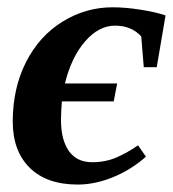

<svg xmlns="http://www.w3.org/2000/svg" viewBox="-20 -491 469 521"><path d="M190.9 9.8Q106.9 9.8 60.8 -35.6Q14.6 -81.1 14.6 -161.1Q14.6 -251.5 50.5 -322.3Q86.4 -393.1 149.4 -432.1Q212.4 -471.2 285.6 -471.2Q320.8 -471.2 362.1 -464.6Q403.3 -458 429.2 -449.2L405.3 -308.6H370.1L363.3 -392.1Q336.9 -421.4 292 -421.4Q248 -421.4 210.9 -378.7Q173.8 -335.9 156.2 -264.6H297.9L288.6 -215.8H147.9Q145.5 -185.5 145.5 -166Q145.5 -111.3 167 -81.1Q188.5 -50.8 230 -50.8Q266.6 -50.8 296.6 -64Q326.7 -77.1 354.5 -96.7L376 -65.9Q335.9 -30.3 286.9 -10.3Q237.8 9.8 190.9 9.8Z"/></svg>

Font: Liberation Serif
Style: Bold Italic
Weight: 700
Italic angle: -16.333°
Designer: Steve Matteson
Foundry: Ascender Corporation
Version: Version 2.1.5